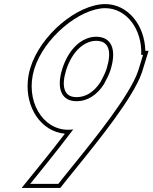

<svg xmlns="http://www.w3.org/2000/svg" viewBox="-20 -850 748 941"><path d="M660.5 -513.4 659.4 -510C658.6 -507.3 657.7 -504.6 656.7 -501.8C651.1 -485.1 643.8 -468.5 635.3 -452.2C565.7 -314.6 398.4 -114.2 293.6 16L265.9 51H128.2L213 -54C252.3 -103.2 296.5 -159.2 339 -215.7C330.5 -214.5 322 -213.9 313.8 -214C188 -214 101.6 -357 147.7 -511C194.8 -665 370.7 -809 495.1 -810C600.5 -810 677.8 -705.5 672.1 -581H681.1ZM522.6 -510.5C552.9 -610.2 525 -669 452.3 -670C380.1 -670 315.5 -609 284.7 -511C254.8 -413 283.2 -353 356.6 -354C407.8 -354 455.7 -384.4 489.7 -437.8C503.1 -462 513.6 -483.8 519.9 -502.3C520.8 -505 521.7 -507.7 522.6 -510.5ZM678.5 -504.2 708.2 -601H692.3C689.3 -724.3 609.1 -830 495.1 -830C358.4 -828.9 178 -678.5 128.6 -516.8C122.4 -496 118.4 -475.5 116.5 -455.3C103.9 -322.5 181.3 -205.4 297.9 -194.7C262.4 -148.3 229.1 -106.1 197.4 -66.6L86.3 71H275.6L309.2 28.5C413.8 -101.5 581.7 -302 653.1 -443C661.9 -459.8 669.7 -477.7 675.7 -495.3C676.7 -498.3 677.6 -501.2 678.5 -504.2ZM503.4 -516.4C502.7 -513.8 501.8 -511.1 501 -508.7C495.4 -492.4 485 -470.6 472.5 -448C440.7 -398.6 399.4 -374 356.4 -374C346.2 -373.9 337.9 -375 330.7 -377.2C297.9 -387.2 279.4 -425.3 303.8 -505.1C333.2 -598.5 392.6 -650 452.2 -650C461.1 -649.9 469.3 -648.6 476 -646.6C509.8 -636.4 528.5 -598.8 503.4 -516.4Z"/></svg>

Font: Nordica Plus
Style: NordicaClassicRgCondOblOl
Weight: 500
Version: Version 1.01